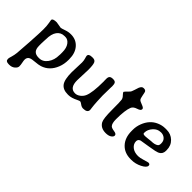

<svg xmlns="http://www.w3.org/2000/svg" viewBox="-35 -1223 2031 2031"><g transform="rotate(45 980.5 -207.5)"><path d="M401.9 -281.7Q401.9 -346.7 374.8 -383.5Q347.7 -420.4 310.1 -420.4H295.9Q243.2 -420.4 212.4 -378.7Q181.6 -336.9 181.6 -255.9L180.7 -246.1L178.7 -195.3V-161.1Q178.7 -107.9 200.4 -86.2Q222.2 -64.5 262.2 -64.5H271.5Q326.7 -64.5 363.8 -115.2Q400.9 -166 400.9 -238.8L401.9 -249.5ZM136.2 -465.3 204.6 -453.6Q215.3 -453.6 254.9 -467.8Q294.4 -481.9 332.5 -481.9Q409.7 -481.9 457.5 -428Q505.4 -374 505.4 -282.7V-270.5Q505.4 -209 484.9 -157.2Q442.9 -50.3 344.7 -19Q316.9 -10.3 270.3 -6.8Q223.6 -3.4 204.1 5.4Q174.3 19 174.3 54.7Q174.3 69.8 179.9 95.7Q185.5 121.6 185.5 143.6Q185.5 165.5 160.6 186.8Q135.7 208 98.6 208H88.4Q44.4 208 44.4 175.8V166.5Q44.4 159.7 54 128.2Q63.5 96.7 67.4 60.8Q71.3 24.9 80.1 -117.7Q88.9 -260.3 88.9 -312.7Q88.9 -365.2 82.3 -400.9Q75.7 -436.5 75.7 -439.5Q75.7 -465.3 136.2 -465.3Z M609.9 -439Q609.9 -469.7 661.6 -469.7H672.9Q705.1 -469.7 716.3 -443.8Q727.5 -418 727.5 -347.2L721.7 -184.1Q721.7 -70.3 803.2 -70.3Q833 -70.3 860.4 -91.3Q887.7 -112.3 900.9 -141.6Q929.7 -206.1 929.7 -372.6L928.7 -394V-413.1Q928.7 -439 940.4 -450.7Q952.1 -462.4 981.4 -462.4Q1010.7 -462.4 1020 -448.2Q1029.3 -434.1 1029.3 -402.3L1028.3 -376.5L1026.4 -261.2Q1026.4 -233.4 1029.8 -175.8Q1033.2 -118.2 1037.1 -91.6Q1041 -64.9 1041 -60.1Q1041 -16.6 977.1 -16.6Q955.1 -16.6 933.3 -33Q911.6 -49.3 902.6 -49.3Q893.6 -49.3 872.1 -38.6Q811 -7.8 768.1 -7.8H755.9Q686 -7.8 653.3 -50.8Q620.6 -93.8 620.6 -205.6L625.5 -353.5Q625.5 -381.3 617.7 -406.7Q609.9 -432.1 609.9 -439Z M1417.5 -52.2Q1417.5 -32.7 1393.8 -17.3Q1370.1 -2 1329.6 -2Q1253.9 -2 1223.1 -58.1Q1204.1 -93.3 1204.1 -222.7Q1204.1 -352.1 1199.7 -373Q1195.3 -394 1175.3 -414.1Q1155.3 -434.1 1155.3 -444.8Q1155.3 -448.7 1202.6 -496.1Q1212.9 -506.3 1223.4 -541.5Q1233.9 -576.7 1238.3 -587.9Q1252.9 -623 1276.9 -623H1284.7Q1305.7 -623 1314.5 -606.9Q1317.9 -600.6 1325 -561.3Q1332 -522 1341.3 -510.7Q1350.6 -499.5 1387.9 -486.1Q1425.3 -472.7 1425.3 -457.5V-452.1Q1425.3 -432.6 1382.6 -419.2Q1339.8 -405.8 1327.6 -376.5Q1303.7 -317.4 1303.7 -184.1Q1303.7 -121.6 1325.2 -99.1Q1338.4 -85.4 1377.9 -80.1Q1417.5 -74.7 1417.5 -52.2Z M1616.2 -296.9V-289.1Q1616.2 -274.4 1643.1 -274.4H1654.8L1657.7 -274.9L1681.6 -276.9Q1719.2 -282.2 1730.5 -282.2Q1783.7 -282.2 1810.5 -302.2Q1823.2 -312 1823.2 -336.9V-342.3Q1823.2 -378.9 1799.1 -400.4Q1774.9 -421.9 1741.2 -421.9H1737.8L1734.9 -421.4Q1687.5 -421.4 1651.9 -381.3Q1616.2 -341.3 1616.2 -296.9ZM1722.7 6.3H1711.9Q1618.7 6.3 1563.5 -53Q1508.3 -112.3 1508.3 -211.4V-232.9Q1508.3 -280.3 1526.9 -329.1Q1564.5 -426.8 1649.4 -463.9Q1694.3 -483.9 1740.7 -483.9H1761.7Q1825.7 -483.9 1869.9 -441.2Q1914.1 -398.4 1914.1 -331.1V-321.3Q1914.1 -273.4 1876 -253.4Q1849.6 -239.3 1752.9 -225.1Q1656.2 -210.9 1647.5 -208Q1618.2 -197.8 1618.2 -168.9Q1618.2 -128.9 1652.3 -100.6Q1686.5 -72.3 1744.1 -72.3Q1771 -72.3 1817.4 -86.9Q1863.8 -101.6 1871.1 -101.6Q1896 -101.6 1896 -80.1Q1896 -51.3 1839.8 -22.5Q1783.7 6.3 1722.7 6.3Z"/></g></svg>

Font: Averia Gruesa Libre
Style: Regular
Weight: 400
Italic angle: -1.70001°
Version: Version 1.002